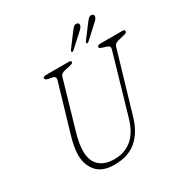

<svg xmlns="http://www.w3.org/2000/svg" viewBox="-200 -1048 1181 1225"><g transform="rotate(-30 390.0 -435.5)"><path d="M520 -197 645 -628Q649.5 -642.5 645.5 -650.2Q641.5 -658 625 -663L602 -670Q591 -674 584.5 -677Q578 -680 578 -686Q578 -700 601 -700H762Q780 -700 780 -689Q780 -682.5 776.2 -678.8Q772.5 -675 756 -671L722 -663Q705 -659.5 693.8 -653.2Q682.5 -647 677 -629L548 -190Q519 -90.5 457.2 -37.8Q395.5 15 294 15Q205.5 15 163.8 -33.5Q122 -82 122 -155Q122 -184 129 -220.2Q136 -256.5 147 -293L247 -633Q251 -645 247 -654Q243 -663 227 -666L200 -671Q187.5 -673.5 182.8 -677.5Q178 -681.5 178 -688Q178 -700 206 -700H368Q385 -700 385 -690Q385 -684 378.8 -680.5Q372.5 -677 356 -673L322 -666Q308 -663 298.5 -656.8Q289 -650.5 285 -637L185 -293Q174 -256.5 168 -221.8Q162 -187 162 -159Q162 -88.5 201.5 -52.2Q241 -16 311 -16Q387.5 -16 440.5 -60.2Q493.5 -104.5 520 -197ZM485.5 -849Q499 -867.5 509.5 -878Q520 -888.5 534 -886Q543 -884.5 546.5 -877.5Q550 -870.5 545.5 -859Q541.5 -850.5 533 -842.2Q524.5 -834 516 -826L431 -749Q421.5 -740.5 416 -745Q411.5 -749.5 420 -761.5ZM596 -849Q609.5 -867.5 620 -878Q630.5 -888.5 644.5 -886Q653 -884.5 656.8 -877.5Q660.5 -870.5 656 -859Q651.5 -850.5 643 -842.2Q634.5 -834 626 -826L541.5 -749Q531.5 -740.5 526 -745Q523.5 -747.5 525.2 -752Q527 -756.5 530 -761.5Z"/></g></svg>

Font: Fraunces 9pt S100 Thin
Style: Italic
Weight: 100
Italic angle: -16°
Version: Version 1.000; ttfautohint (v1.8.3)